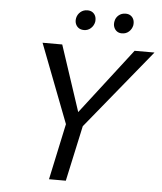

<svg xmlns="http://www.w3.org/2000/svg" viewBox="-57 -883 787 933"><g transform="rotate(5 337.0 -417.0)"><path d="M336 -244 298 -296 577 -658H674ZM217 0 280 -294H363L299 0ZM286 -247 128 -658H224L344 -295ZM323 -737Q307 -737 296.5 -744.5Q286 -752 281.5 -764.5Q277 -777 280 -792Q284 -810 298 -822Q312 -834 332 -834Q347 -834 357 -827Q367 -820 371.5 -808.5Q376 -797 374 -781Q370 -762 356 -749.5Q342 -737 323 -737ZM508 -737Q493 -737 483 -744.5Q473 -752 468.5 -764.5Q464 -777 467 -792Q470 -810 484 -822Q498 -834 518 -834Q533 -834 543 -827Q553 -820 557.5 -808.5Q562 -797 560 -781Q556 -762 542 -749.5Q528 -737 508 -737Z"/></g></svg>

Font: Ysabeau Infant Medium
Style: Italic
Weight: 500
Italic angle: -12°
Designer: Christian Thalmann (Catharsis Fonts)
Version: Version 2.001;gftools[0.9.30]; featfreeze: ss01,ss02,lnum